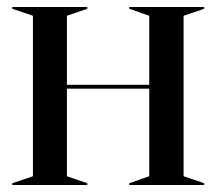

<svg xmlns="http://www.w3.org/2000/svg" viewBox="-20 -528 617 548"><path d="M15 -5 74 -25V-483L15 -503V-508H229V-503L171 -483V-286H406V-483L349 -503V-508H563V-503L504 -483V-25L563 -5V0H349V-5L406 -25V-275H171V-25L229 -5V0H15Z"/></svg>

Font: Nyght Serif
Style: Regular
Weight: 400
Designer: Maksym Kobuzan
Version: Version 0.410;July 4, 2025;FontCreator 15.0.0.2958 64-bit